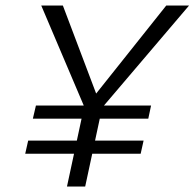

<svg xmlns="http://www.w3.org/2000/svg" viewBox="-20 -678 707 698"><path d="M336.9 -269.6 302.1 -303.4 584.5 -658H667.4ZM71.7 -119.2 82.4 -166.8H502L491.4 -119.2ZM223.5 0 291.1 -314.5H357.3L289.7 0ZM99.5 -246.7 110.6 -294.4H529.2L519.1 -246.7ZM293.6 -272.9 129.9 -658H208.5L342.6 -303.4Z"/></svg>

Font: Ysabeau
Style: Bold Italic
Weight: 700
Italic angle: -12°
Designer: Christian Thalmann (Catharsis Fonts)
Version: Version 2.002